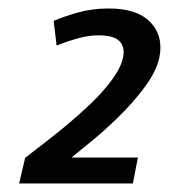

<svg xmlns="http://www.w3.org/2000/svg" viewBox="-20 -681 397 451"><path d="M25 -250 39 -310Q50 -319 75 -338Q100 -357 131 -382.5Q162 -408 192 -436.5Q222 -465 243 -493.5Q264 -522 269 -546Q274 -570 261 -584Q248 -598 211 -598Q189 -598 165 -591.5Q141 -585 113 -574L106 -632Q132 -643 164.5 -652Q197 -661 233 -661Q301 -662 333 -629Q365 -596 354 -544Q346 -511 318.5 -474.5Q291 -438 256.5 -404.5Q222 -371 191.5 -346.5Q161 -322 148 -311H304L292 -250Z"/></svg>

Font: Epunda Sans
Style: Bold Italic
Weight: 700
Italic angle: -12.0243°
Designer: Simon Atzbach
Foundry: typofactur
Version: Version 2.204; ttfautohint (v1.8.4.7-5d5b)